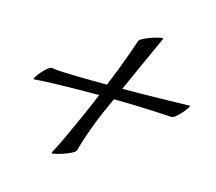

<svg xmlns="http://www.w3.org/2000/svg" viewBox="-87 -722 896 797"><g transform="rotate(15 360.5 -323.5)"><path d="M196 -36Q217 -75 240 -125Q263 -175 285.5 -225.5Q308 -276 325 -318Q283 -318 233 -317.5Q183 -317 134 -315.5Q85 -314 46 -311Q42 -311 48 -321Q54 -331 65.5 -344.5Q77 -358 89 -367.5Q101 -377 108 -376Q123 -373 152 -371.5Q181 -370 215.5 -369.5Q250 -369 284 -368.5Q318 -368 345 -368Q360 -404 375.5 -444.5Q391 -485 403.5 -520Q416 -555 422 -574Q424 -582 440 -590Q456 -598 475.5 -604.5Q495 -611 509 -613.5Q523 -616 521 -612Q511 -591 493 -550.5Q475 -510 453 -462Q431 -414 411 -368Q450 -368 493 -368.5Q536 -369 577 -370Q618 -371 650.5 -371.5Q683 -372 699 -373Q703 -373 697 -363Q691 -353 679.5 -340Q668 -327 656 -317Q644 -307 636 -308Q622 -309 593.5 -310.5Q565 -312 529.5 -313.5Q494 -315 457 -316Q420 -317 389 -317L386 -311Q374 -286 359.5 -252.5Q345 -219 332 -184Q319 -149 309.5 -119.5Q300 -90 296 -74Q295 -67 278.5 -58.5Q262 -50 242 -43.5Q222 -37 208 -34.5Q194 -32 196 -36Z"/></g></svg>

Font: Playball
Style: Regular
Weight: 400
Designer: Robert E. Leuschke
Foundry: Robert E. Leuschke
Version: Version 1.010